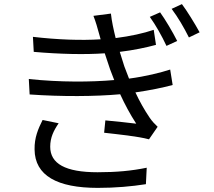

<svg xmlns="http://www.w3.org/2000/svg" viewBox="-20 -861 1040 933"><path d="M758 -801 708 -779C738 -737 766 -687 789 -638L841 -662C819 -706 782 -768 758 -801ZM864 -841 814 -818C845 -777 874 -727 898 -679L950 -704C926 -748 888 -809 864 -841ZM265 -262 187 -278C165 -234 147 -192 148 -135C149 -7 259 52 455 52C541 52 619 45 689 34L693 -46C620 -31 547 -24 454 -24C297 -24 224 -66 224 -148C224 -193 241 -227 265 -262ZM462 -695 469 -670C374 -664 260 -668 140 -682L144 -609C269 -598 392 -595 489 -602L515 -524L535 -472C422 -462 271 -461 120 -477L124 -402C279 -391 443 -392 564 -403C586 -355 612 -306 642 -260C610 -264 546 -271 492 -276L486 -216C555 -208 648 -199 704 -184L746 -245C731 -259 719 -272 708 -288C682 -326 658 -369 638 -412C708 -422 771 -435 819 -448L807 -523C760 -508 690 -490 607 -479L584 -539L562 -609C629 -617 690 -630 738 -643L727 -716C677 -699 613 -685 542 -676C532 -717 523 -757 519 -795L434 -784C445 -756 454 -725 462 -695Z"/></svg>

Font: Noto Sans HK
Style: Regular
Weight: 400
Designer: Ryoko NISHIZUKA 西塚涼子 (kana, bopomofo & ideographs); Paul D. Hunt (Latin, Greek & Cyrillic); Sandoll Communications 산돌커뮤니
Foundry: Adobe
Version: Version 2.004;hotconv 1.0.118;makeotfexe 2.5.65603